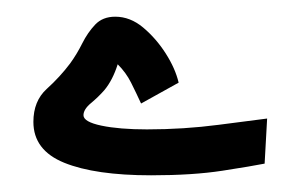

<svg xmlns="http://www.w3.org/2000/svg" viewBox="-20 -203 360 230"><path d="M161 7Q94 7 57 -8Q20 -23 20 -57Q20 -82 36 -96.5Q52 -111 64 -127Q72 -138 78.5 -151Q85 -164 94 -173.5Q103 -183 118 -183Q136 -183 151.5 -170Q167 -157 178.5 -139Q190 -121 194 -104L149 -79Q143 -92 137 -104Q131 -116 121 -126Q115 -107 105 -95Q98 -87 89 -79.5Q80 -72 80 -65Q80 -57 101.5 -52.5Q123 -48 156 -48Q200 -48 242 -53.5Q284 -59 300 -61L297 -7Q282 -4 246.5 1.5Q211 7 161 7Z"/></svg>

Font: Noto Sans Arabic ExtCond
Style: Bold
Weight: 700
Width: 2
Designer: Monotype Design Team, Nadine Chahine, Nizar Qandah and Khaled Hosny
Foundry: Monotype Imaging Inc.
Version: Version 2.012; ttfautohint (v1.8.4.7-5d5b)